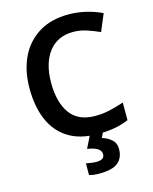

<svg xmlns="http://www.w3.org/2000/svg" viewBox="-138 -814 912 1144"><g transform="rotate(-15 317.5 -242.0)"><path d="M397 -616Q299 -616 245.5 -546Q192 -476 192 -356Q192 -235 242 -166.5Q292 -98 396 -98Q441 -98 484 -107.5Q527 -117 574 -133V-24Q530 -6 485.5 2Q441 10 383 10Q273 10 201 -35.5Q129 -81 94 -163.5Q59 -246 59 -357Q59 -465 98 -547.5Q137 -630 212.5 -677Q288 -724 397 -724Q451 -724 503.5 -711.5Q556 -699 602 -677L558 -572Q520 -589 479.5 -602.5Q439 -616 397 -616ZM481 128Q481 182 446.5 211Q412 240 331 240Q312 240 296 238Q280 236 268 232V160Q280 163 298.5 165.5Q317 168 332 168Q354 168 367.5 160.5Q381 153 381 133Q381 91 297 79L336 0H417L399 39Q431 48 456 69.5Q481 91 481 128Z"/></g></svg>

Font: Noto Sans Malayalam SemiBold
Style: Regular
Weight: 600
Designer: Jelle Bosma - Monotype Design Team
Foundry: Monotype Imaging Inc.
Version: Version 2.104; ttfautohint (v1.8.4.7-5d5b)